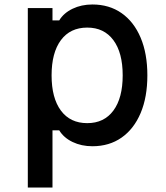

<svg xmlns="http://www.w3.org/2000/svg" viewBox="-20 -636 740 856"><path d="M104 200V-600H214V-545H244Q264 -578 303.5 -597Q343 -616 392 -616Q467 -616 522 -577.5Q577 -539 607 -468Q637 -397 637 -300Q637 -203 607 -132Q577 -61 522 -22.5Q467 16 392 16Q343 16 303.5 -3Q264 -22 244 -55H214V200ZM369 -87Q444 -87 485.5 -143Q527 -199 527 -300Q527 -401 485.5 -457Q444 -513 369 -513Q293 -513 251.5 -457Q210 -401 210 -300Q210 -199 251.5 -143Q293 -87 369 -87Z"/></svg>

Font: Martian Mono
Style: Regular
Weight: 400
Monospace: yes
Designer: Roman Shamin
Foundry: Evil Martians
Version: Version 1.000; ttfautohint (v1.8.4.7-5d5b)